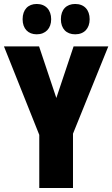

<svg xmlns="http://www.w3.org/2000/svg" viewBox="-20 -948 566 968"><path d="M94 -851C94 -803 122 -775 165 -775C210 -775 238 -805 238 -851C238 -898 210 -928 165 -928C122 -928 94 -900 94 -851ZM287 -851C287 -804 314 -775 359 -775C405 -775 432 -805 432 -851C432 -898 405 -928 359 -928C315 -928 287 -900 287 -851ZM264 -454 177 -714H0L178 -268V0H348V-274L526 -714H351Z"/></svg>

Font: Noto Sans Arabic ExtCond Blk
Style: Regular
Weight: 900
Width: 2
Designer: Monotype Design Team, Nadine Chahine, Nizar Qandah and Khaled Hosny
Foundry: Monotype Imaging Inc.
Version: Version 2.012